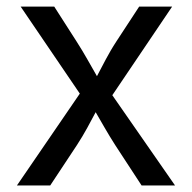

<svg xmlns="http://www.w3.org/2000/svg" viewBox="-20 -566 586 586"><path d="M31.7 0H133.3L214.4 -122.6C238.8 -159.7 255.4 -192.9 272 -223.6C290 -192.9 308.1 -159.7 332 -122.6L412.1 0H514.2L322.8 -275.4L505.4 -545.9H404.8L335.4 -439.9C310.1 -401.4 293.5 -366.2 275.9 -333.5C256.8 -366.2 238.3 -401.4 213.4 -439.9L145.5 -545.9H43L223.6 -280.3Z"/></svg>

Font: Raveo
Style: Regular
Weight: 400
Designer: Jakub Foglar, Rasmus Andersson (Inter)
Foundry: Jakubfoglar.com
Version: Version 1.100;Glyphs 3.2.3 (3260)